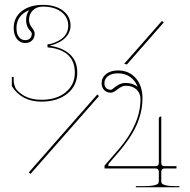

<svg xmlns="http://www.w3.org/2000/svg" viewBox="-20 -770 800 808"><path d="M559.1 -404.8Q548.8 -431.6 527.3 -446.5Q505.9 -461.4 476.6 -461.4Q449.7 -461.4 434.6 -449.7Q419.4 -438 419.4 -419.9Q419.4 -406.7 426.8 -399.4Q434.1 -392.1 447.3 -392.1Q450.7 -392.1 458.5 -399.2Q466.3 -406.2 479.5 -413.6Q492.7 -420.9 508.8 -420.9Q538.6 -420.9 559.1 -404.8ZM103 -727.5Q49.3 -705.1 49.3 -652.3Q49.3 -627.4 59.6 -614.3Q69.8 -601.1 85.9 -601.1Q99.1 -601.1 106.4 -608.4Q113.8 -615.7 113.8 -628.9Q113.8 -631.8 110.1 -636.7Q106.4 -641.6 101.8 -647Q97.2 -652.3 93.5 -662.4Q89.8 -672.4 89.8 -685.1Q89.8 -710 103 -727.5ZM658.7 -279.8V-84Q658.7 -70.8 672.4 -70.8H722.7V-61H672.4Q658.7 -61 658.7 -47.4V-8.3Q658.7 -1.5 661.6 2.4Q664.6 6.3 678 9.8Q691.4 13.2 716.3 13.2H734.9V18.1H551.8V13.2H590.3Q615.2 13.2 628.9 9.8Q642.6 6.3 645.5 2.4Q648.4 -1.5 648.4 -8.3V-47.4Q648.4 -61 634.3 -61H419.9V-73.2Q426.8 -81.5 449.7 -107.4Q472.7 -133.3 487.5 -151.4Q502.4 -169.4 514.2 -187Q571.3 -270.5 571.3 -352.1Q571.3 -377.9 554.2 -393.6Q537.1 -409.2 508.8 -409.2Q493.7 -409.2 475.3 -394.5Q457 -379.9 447.3 -379.9Q429.2 -379.9 418.5 -390.9Q407.7 -401.9 407.7 -419.9Q407.7 -443.8 426.8 -458.7Q445.8 -473.6 476.6 -473.6Q522.9 -473.6 551.3 -441.2Q579.6 -408.7 579.6 -356Q579.6 -269.5 522 -185.5Q513.2 -172.4 502.2 -158.2Q491.2 -144 483.9 -135.3Q476.6 -126.5 461.2 -108.9Q445.8 -91.3 439.9 -84Q437 -80.6 435.8 -77.6Q434.6 -74.7 436.3 -72.8Q438 -70.8 442.9 -70.8H634.3Q648.4 -70.8 648.4 -84V-270.5Q648.4 -279.8 658.7 -279.8ZM396.5 -365.7 108.4 -38.1 101.1 -44.4 389.6 -372.6ZM502.4 -501 661.6 -682.1 668.9 -675.3 514.2 -499ZM160.6 -749.5Q212.9 -749.5 244.9 -725.3Q276.9 -701.2 276.9 -662.1Q276.9 -633.8 254.9 -611.3Q232.9 -588.9 191.4 -578.1V-577.1Q244.1 -569.3 274.7 -541Q305.2 -512.7 305.2 -464.4Q305.2 -409.7 263.4 -376Q221.7 -342.3 154.3 -342.3Q71.3 -342.3 30.3 -406.7Q29.8 -407.2 29.8 -408.2V-446.3H37.6V-429.2Q37.6 -421.9 41.3 -409.9Q44.9 -397.9 50.3 -392.1Q87.4 -350.1 154.3 -350.1Q217.8 -350.1 256.3 -381.6Q294.9 -413.1 294.9 -464.4Q294.9 -555.2 190.9 -569.8H186Q179.7 -569.8 179.7 -573.2V-581.5Q179.7 -584.5 186 -584.5H190.9Q267.1 -605 267.1 -662.1Q267.1 -697.8 237.8 -720Q208.5 -742.2 160.6 -742.2Q134.3 -742.2 118.2 -726.6Q102.1 -710.9 102.1 -685.1Q102.1 -669.9 114 -654.3Q126 -638.7 126 -628.9Q126 -610.8 115 -599.9Q104 -588.9 85.9 -588.9Q64.5 -588.9 51 -606.4Q37.6 -624 37.6 -652.3Q37.6 -696.3 71.5 -722.9Q105.5 -749.5 160.6 -749.5Z"/></svg>

Font: ZnikomitNo24
Style: Thin
Weight: 300
Designer: gluk
Foundry: gluk
Version: Version 0.55